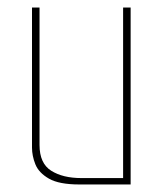

<svg xmlns="http://www.w3.org/2000/svg" viewBox="-20 -490 437 510"><path d="M191 0Q137 0 110 -15.5Q83 -31 74 -53.5Q65 -76 65 -98V-470H85V-105Q85 -56 116 -36.5Q147 -17 196 -17H307V-470H327V0Z"/></svg>

Font: Smooch Sans Thin
Style: Regular
Weight: 100
Designer: Robert E. Leuschke
Foundry: Robert E. Leuschke
Version: Version 1.010